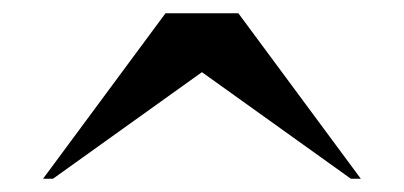

<svg xmlns="http://www.w3.org/2000/svg" viewBox="-20 -730 610 290"><path d="M285 -621 60 -460H45L230 -710H340L525 -460H510Z"/></svg>

Font: Engraving CC
Style: Bold
Weight: 700
Designer: indestructible type*
Foundry: Cowboy Collective
Version: Version 1.000